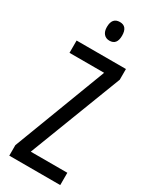

<svg xmlns="http://www.w3.org/2000/svg" viewBox="-232 -972 825 1028"><g transform="rotate(30 180.5 -458.0)"><path d="M341 0H26V-65L244 -638H30V-714H335V-648L115 -76H341ZM182 -916Q228 -916 228 -858Q228 -801 182 -801Q160 -801 147 -816Q134 -831 134 -858Q134 -916 182 -916Z"/></g></svg>

Font: Noto Sans Hebrew ExtraCondensed
Style: Regular
Weight: 400
Width: 2
Designer: Monotype Design Team
Foundry: Monotype Imaging Inc.
Version: Version 2.004; ttfautohint (v1.8.4.7-5d5b)